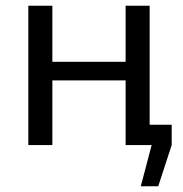

<svg xmlns="http://www.w3.org/2000/svg" viewBox="-20 -507 638 671"><path d="M430 -71H580V0L533 144H472L510 0H430ZM163 -487V0H79V-487ZM428 -291V-226H157V-291ZM503 -487V0H419V-487Z"/></svg>

Font: Exo 2
Style: Regular
Weight: 400
Designer: Natanael Gama
Foundry: Natanael Gama
Version: Version 2.010